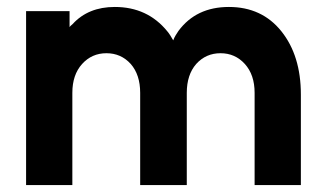

<svg xmlns="http://www.w3.org/2000/svg" viewBox="-20 -532 931 552"><path d="M845 0V-260Q845 -316 831 -361.5Q817 -407 789 -442Q733 -512 638 -512Q544 -512 493 -443Q489 -437 485 -430.5Q481 -424 478 -416Q474 -423 470 -429.5Q466 -436 461 -442Q404 -512 310 -512Q234 -512 189 -463Q187 -461 184.5 -459Q182 -457 180 -454V-500H55V0H188V-265Q188 -317 216 -348Q244 -379 286 -379Q328 -379 356 -348Q383 -317 383 -265V0H517V-265Q517 -317 544 -348Q572 -379 614 -379Q656 -379 684 -348Q712 -317 712 -265V0Z"/></svg>

Font: Unageo
Style: Bold
Weight: 700
Designer: Richard Sepsi
Foundry: Richard Sepsi
Version: Version 2.000